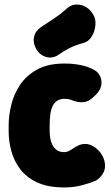

<svg xmlns="http://www.w3.org/2000/svg" viewBox="-20 -801 486 843"><path d="M263 22Q191 22 143.5 0Q96 -22 68.5 -58.5Q41 -95 29.5 -138.5Q18 -182 18 -225V-250Q18 -293 29.5 -340.5Q41 -388 68.5 -429Q96 -470 143.5 -496Q191 -522 263 -522Q299 -522 330.5 -516Q362 -510 386 -498Q410 -487 419.5 -466.5Q429 -446 424 -424Q419 -402 399 -383L387 -372Q369 -355 346.5 -352.5Q324 -350 296 -361Q283 -367 263 -367Q243 -367 230 -358Q217 -349 210 -333Q203 -317 200.5 -295.5Q198 -274 198 -250V-225Q198 -211 200.5 -195Q203 -179 210 -165Q217 -151 229.5 -142Q242 -133 263 -133Q277 -133 296 -146Q315 -159 330 -165Q354 -173 375 -165.5Q396 -158 413 -140Q430 -122 437 -100Q447 -65 433 -41Q419 -17 399 -7Q378 2 341 12Q304 22 263 22ZM239 -562Q213 -543 184 -550.5Q155 -558 139 -586L138 -588Q124 -613 129.5 -639Q135 -665 160 -682Q189 -701 217 -719.5Q245 -738 272 -762Q288 -778 309 -780.5Q330 -783 350 -774Q370 -765 384 -745L388 -739Q401 -720 399 -692Q397 -664 383 -641Q369 -618 345 -612Q311 -603 285.5 -590Q260 -577 239 -562Z"/></svg>

Font: Winky Sans ExtraBold
Style: Regular
Weight: 800
Designer: Simon Atzbach
Foundry: typofactur
Version: Version 1.205